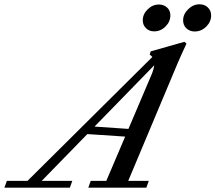

<svg xmlns="http://www.w3.org/2000/svg" viewBox="-90 -870 998 890"><path d="M812.5 -724.1Q789.1 -724.1 773.9 -738.8Q758.8 -753.4 758.8 -775.4Q758.8 -804.2 782 -827.1Q805.2 -850.1 835 -850.1Q858.4 -850.1 873.5 -835.4Q888.7 -820.8 888.7 -798.3Q888.7 -769 866 -746.6Q843.3 -724.1 812.5 -724.1ZM624.5 -724.6Q601.6 -724.6 586.7 -739.3Q571.8 -753.9 571.8 -775.9Q571.8 -804.7 594.7 -826.9Q617.7 -849.1 646.5 -849.1Q669.4 -849.1 684.6 -835Q699.7 -820.8 699.7 -798.8Q699.7 -769.5 677.2 -747.1Q654.8 -724.6 624.5 -724.6ZM-69.8 0 -58.1 -31.7H37.6L616.2 -606Q610.8 -612.3 604 -616.7L608.4 -631.8L765.1 -676.3L774.4 -667.5Q749 -613.8 732.9 -575.7L504.4 -31.7H599.6L588.4 0H319.3L330.6 -31.7H402.8L490.2 -236.8L314.9 -248.5L103.5 -31.7H245.1L233.9 0ZM611.8 -522.5Q622.6 -547.9 625 -567.4L348.1 -283.2L505.4 -272.5Z"/></svg>

Font: Elstob 10pt Medium
Style: Italic
Weight: 500
Italic angle: -20°
Designer: Peter S. Baker
Version: Version 1.015